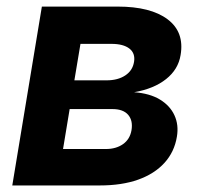

<svg xmlns="http://www.w3.org/2000/svg" viewBox="-20 -566 617 586"><path d="M17.5 0 107.8 -545.9H339.1Q439.8 -545.9 491.5 -507.1Q543.2 -468.2 531.2 -398.1Q524.2 -354.2 486.9 -324.6Q449.7 -295 389.3 -284.5Q436.7 -281.1 467.8 -262.4Q498.9 -243.6 512.4 -214.2Q526 -184.8 519.9 -148.8Q512.3 -102.4 482 -69Q451.6 -35.5 401.7 -17.7Q351.8 0 284.8 0ZM172.4 -111.2H303.2Q334.1 -111.2 355.3 -126Q376.5 -140.9 381.3 -168.3Q386.3 -197.8 371.2 -215.5Q356.1 -233.1 323.2 -233.1H192.6ZM207 -320.8H305.2Q339.6 -320.8 362.2 -335.7Q384.9 -350.6 389.1 -377.2Q393.4 -403.4 374.9 -417.8Q356.3 -432.1 320.4 -432.1H225.6Z"/></svg>

Font: Adwaita Sans
Style: Italic
Weight: 400
Italic angle: -9.39999°
Designer: Rasmus Andersson
Foundry: rsms
Version: Version 4.001;git-9221beed3